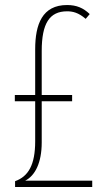

<svg xmlns="http://www.w3.org/2000/svg" viewBox="-20 -744 426 764"><path d="M247 -724C148 -724 120 -647 120 -548V-366H39V-341H120V-182C120 -88 93 -42 40 -23V0H347V-25H80C120 -45 146 -97 146 -177V-341H267V-366H146V-541C146 -651 177 -699 247 -699C269 -699 292 -694 321 -669L337 -688C312 -712 285 -724 247 -724Z"/></svg>

Font: Noto Sans Gurmukhi UI ExtraCondensed Thin
Style: Regular
Weight: 100
Width: 2
Designer: Jelle Bosma - Monotype Design Team
Foundry: Monotype Imaging Inc.
Version: Version 2.004